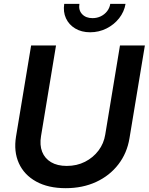

<svg xmlns="http://www.w3.org/2000/svg" viewBox="-20 -963 770 994"><path d="M320.3 11.2Q229.5 11.2 167.2 -23.2Q105 -57.6 77.6 -118.2Q50.3 -178.7 63 -256.3L141.1 -727.5H270L192.4 -258.3Q184.6 -211.9 198.2 -177.2Q211.9 -142.6 244.4 -123.3Q276.9 -104 325.7 -104Q377.9 -104 420.2 -125.5Q462.4 -147 490 -183.6Q517.6 -220.2 524.9 -266.6L601.1 -727.5H730L650.4 -247.6Q637.7 -169.9 592.5 -111.6Q547.4 -53.2 477.5 -21Q407.7 11.2 320.3 11.2ZM446.8 -795.9Q401.9 -795.9 369.1 -815.7Q336.4 -835.4 321.3 -868.7Q306.2 -901.9 312.5 -942.9H391.1Q385.7 -910.6 405 -889.9Q424.3 -869.1 459 -869.1Q482.4 -869.1 502 -878.7Q521.5 -888.2 534.4 -904.8Q547.4 -921.4 550.8 -942.9H629.9Q623 -901.9 596.7 -868.4Q570.3 -835 531 -815.4Q491.7 -795.9 446.8 -795.9Z"/></svg>

Font: Inter 24pt SemiBold
Style: Italic
Weight: 600
Italic angle: -9.3988°
Designer: Rasmus Andersson
Foundry: rsms
Version: Version 4.001;git-66647c0bb